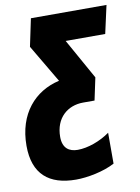

<svg xmlns="http://www.w3.org/2000/svg" viewBox="-112 -613 668 913"><g transform="rotate(-10 221.5 -156.5)"><path d="M181 240C236 240 315 225 369 196V47C323 80 262 102 213 102C172 102 141 82 141 27C141 -65 202 -115 277 -115H332L355 -223L246 -418H437L467 -553H102L74 -420L182 -237C63 -210 -24 -114 -24 41C-24 178 51 240 181 240Z"/></g></svg>

Font: Noto Sans ExtraCondensed Black
Style: Italic
Weight: 900
Width: 2
Italic angle: -12°
Designer: Monotype Design Team
Foundry: Monotype Imaging Inc.
Version: Version 2.013